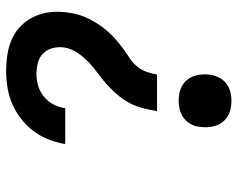

<svg xmlns="http://www.w3.org/2000/svg" viewBox="-96 -472 791 640"><g transform="rotate(90 300.0 -152.5)"><path d="M317 -352Q303 -352 289 -355Q275 -358 264 -365Q253 -372 245 -382.5Q237 -393 233 -406Q229 -419 228.5 -433Q228 -447 230 -461Q233 -476 240.5 -489.5Q248 -503 260.5 -512Q273 -521 287.5 -524.5Q302 -528 316 -528Q330 -528 344 -525Q358 -522 369 -515Q380 -508 388 -497.5Q396 -487 400 -474Q404 -461 404.5 -447Q405 -433 403 -419Q401 -404 393 -390.5Q385 -377 372.5 -368Q360 -359 345.5 -355.5Q331 -352 317 -352ZM219 223Q189 223 160.5 218.5Q132 214 107 202Q82 190 63.5 170.5Q45 151 34 125.5Q23 100 20.5 71.5Q18 43 23 13Q25 -4 30.5 -21.5Q36 -39 44.5 -55.5Q53 -72 63.5 -87.5Q74 -103 86.5 -117Q99 -131 113.5 -143.5Q128 -156 143 -167Q158 -178 174 -188.5Q190 -199 202 -213.5Q214 -228 220 -245Q226 -262 229 -280H351Q347 -257 341.5 -234.5Q336 -212 325 -190.5Q314 -169 298 -150Q282 -131 264 -114.5Q246 -98 226 -83.5Q206 -69 188.5 -52.5Q171 -36 157 -15.5Q143 5 139 28Q136 48 140.5 66.5Q145 85 157.5 98.5Q170 112 189 117Q208 122 227 122Q247 122 266 116.5Q285 111 302 97.5Q319 84 328.5 65.5Q338 47 341 28V26H460V30Q455 57 444.5 83.5Q434 110 416.5 133Q399 156 375.5 174Q352 192 326 203Q300 214 272.5 218.5Q245 223 219 223Z"/></g></svg>

Font: Iosevka Extended
Style: Bold Italic
Weight: 700
Width: 7
Italic angle: -9°
Monospace: yes
Designer: Belleve Invis
Foundry: Belleve Invis
Version: Version 32.5.0; ttfautohint (v1.8.4)